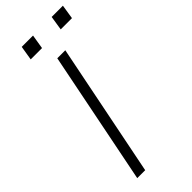

<svg xmlns="http://www.w3.org/2000/svg" viewBox="-279 -922 966 966"><g transform="rotate(-45 204.0 -439.0)"><path d="M115 0H58.5L200.5 -711H257.5ZM395.5 -801.5H315.5L327.5 -878H407.5ZM182.5 -801.5H102L114.5 -878H195Z"/></g></svg>

Font: Roberto Sans Light
Style: Italic
Weight: 300
Italic angle: -11°
Designer: Google
Version: Version 1.00;June 11, 2020;FontCreator 12.0.0.2522 64-bit; t